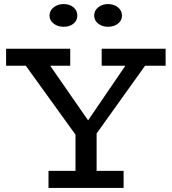

<svg xmlns="http://www.w3.org/2000/svg" viewBox="-20 -926 846 946"><path d="M374 -232 87 -630H208L414 -333L616 -629H714L430 -232ZM219 0V-84H589V0ZM352 -36V-303H456V-36ZM10 -602V-686H326V-602ZM481 -602V-686H796V-602ZM512 -794Q484 -794 464 -809.5Q444 -825 444 -849Q444 -874 464 -890Q484 -906 512 -906Q541 -906 561 -890Q581 -874 581 -849Q581 -825 561 -809.5Q541 -794 512 -794ZM293 -794Q265 -794 244.5 -809.5Q224 -825 224 -849Q224 -874 244.5 -890Q265 -906 293 -906Q323 -906 342 -890Q361 -874 361 -849Q361 -825 342 -809.5Q323 -794 293 -794Z"/></svg>

Font: BioRhyme
Style: Regular
Weight: 400
Designer: Aoife Mooney
Foundry: Aoife Mooney Type
Version: Version 1.600;gftools[0.9.33]